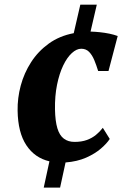

<svg xmlns="http://www.w3.org/2000/svg" viewBox="-20 -706 557 845"><path d="M172.5 119.5 197.5 4Q133 -11 96 -66.8Q59 -122.5 57.5 -219Q56.5 -274 71.2 -329.2Q86 -384.5 116.8 -432.2Q147.5 -480 194.5 -514Q241.5 -548 304.5 -560L333.5 -685.5H406L378.5 -567Q398.5 -566.5 419.8 -564.2Q441 -562 461.5 -557.8Q482 -553.5 498 -547.5L457.5 -393.5H412Q404 -419.5 394.8 -441.8Q385.5 -464 372 -477.8Q358.5 -491.5 337.5 -491.5Q317 -491.5 296 -472.2Q275 -453 258 -417.5Q241 -382 231 -332.8Q221 -283.5 222 -224.5Q223 -173 232.5 -141.5Q242 -110 261 -95.8Q280 -81.5 308 -81.5Q339.5 -81.5 362.5 -90Q385.5 -98.5 402.5 -112.5Q419.5 -126.5 432.5 -143.5L463 -94.5Q450.5 -75 424.2 -52.2Q398 -29.5 359 -12.2Q320 5 268.5 9L244.5 119.5Z"/></svg>

Font: Merriweather 20pt Black
Style: Italic
Weight: 900
Italic angle: -7.8°
Version: Version 2.101